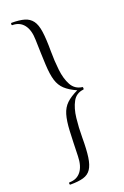

<svg xmlns="http://www.w3.org/2000/svg" viewBox="-161 -774 605 939"><g transform="rotate(-20 141.5 -304.0)"><path d="M251 -298Q254 -298 254 -304.5Q254 -311 251 -311Q213 -316 195 -349Q177 -382 171.5 -430.5Q166 -479 166 -529Q166 -592 160.5 -631Q155 -670 140 -690Q125 -710 99.5 -717.5Q74 -725 33 -725Q29 -725 29 -719Q29 -713 33 -713Q71 -713 92.5 -685.5Q114 -658 115 -607Q117 -527 119.5 -475.5Q122 -424 131.5 -393Q141 -362 162.5 -342Q184 -322 222 -305Q184 -287 162.5 -266.5Q141 -246 131.5 -214Q122 -182 119.5 -131Q117 -80 115 -1Q114 50 92.5 77.5Q71 105 33 105Q29 105 29 111Q29 117 33 117Q75 117 101 109.5Q127 102 141 81Q155 60 160.5 21.5Q166 -17 166 -80Q166 -131 171.5 -179.5Q177 -228 195 -261Q213 -294 251 -298Z"/></g></svg>

Font: Cormorant Garamond Light
Style: Regular
Weight: 300
Designer: Christian Thalmann (Catharsis Fonts)
Foundry: Catharsis Fonts
Version: Version 4.001